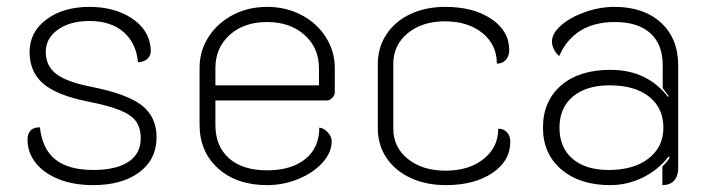

<svg xmlns="http://www.w3.org/2000/svg" viewBox="-20 -529 2066 558"><path d="M60 -123Q60 -159 96 -159Q103 -95 141.5 -65Q180 -35 251 -35Q317 -35 353 -58.5Q389 -82 389 -127Q389 -157 375.5 -176Q362 -195 329 -208.5Q296 -222 235 -234Q145 -252 105.5 -286Q66 -320 66 -378Q66 -436 115 -472.5Q164 -509 240 -509Q313 -509 363.5 -475.5Q414 -442 418 -387Q420 -370 410 -359.5Q400 -349 381 -348Q376 -404 339 -436Q302 -468 240 -468Q184 -468 148.5 -443Q113 -418 113 -378Q113 -338 143 -314.5Q173 -291 244 -277Q350 -256 392.5 -222.5Q435 -189 435 -130Q435 -66 385 -28.5Q335 9 251 9Q193 9 150 -8.5Q107 -26 83.5 -56Q60 -86 60 -123Z M560 -167V-332Q560 -381 586 -421.5Q612 -462 656.5 -485.5Q701 -509 756 -509Q811 -509 856 -485.5Q901 -462 927 -421Q953 -380 953 -331V-260Q953 -252 945.5 -244.5Q938 -237 930 -237H606V-166Q606 -104 645.5 -69Q685 -34 756 -34Q827 -34 867.5 -67Q908 -100 908 -158Q921 -157 932.5 -144.5Q944 -132 944 -119Q944 -86 917.5 -56.5Q891 -27 847.5 -9Q804 9 756 9Q668 9 614 -39.5Q560 -88 560 -167ZM907 -281V-331Q907 -390 865 -427.5Q823 -465 756 -465Q689 -465 647.5 -427.5Q606 -390 606 -331V-281Z M1078 -156V-343Q1078 -391 1103 -429Q1128 -467 1172.5 -488Q1217 -509 1274 -509Q1356 -509 1408 -474Q1460 -439 1460 -383Q1460 -366 1450 -355Q1440 -344 1424 -344Q1424 -399 1382 -433Q1340 -467 1273 -467Q1207 -467 1165 -432.5Q1123 -398 1123 -343V-155Q1123 -101 1165.5 -67Q1208 -33 1275 -33Q1343 -33 1385.5 -67Q1428 -101 1428 -155Q1444 -155 1453.5 -144.5Q1463 -134 1463 -117Q1463 -61 1410.5 -26Q1358 9 1276 9Q1218 9 1173 -12Q1128 -33 1103 -70.5Q1078 -108 1078 -156Z M1558 -158Q1558 -235 1610.5 -280.5Q1663 -326 1754 -326Q1860 -326 1921 -248L1924 -249Q1914 -263 1906 -273V-340Q1906 -400 1870 -432.5Q1834 -465 1767 -465Q1649 -465 1605 -366Q1595 -375 1589.5 -386.5Q1584 -398 1584 -408Q1584 -432 1611 -455.5Q1638 -479 1680.5 -494Q1723 -509 1766 -509Q1851 -509 1901 -463Q1951 -417 1951 -339V-41Q1951 -17 1939 -4Q1927 9 1905 9V-45Q1923 -63 1926 -71L1923 -74Q1893 -35 1848 -13Q1803 9 1753 9Q1665 9 1611.5 -36.5Q1558 -82 1558 -158ZM1908 -158Q1908 -215 1866.5 -248Q1825 -281 1752 -281Q1684 -281 1645 -248.5Q1606 -216 1606 -158Q1606 -100 1644 -67.5Q1682 -35 1749 -35Q1822 -35 1865 -68.5Q1908 -102 1908 -158Z"/></svg>

Font: K2D Thin
Style: Regular
Weight: 100
Designer: Katatrad Aksorn Co.,Ltd.
Foundry: Cadson Demak Co.,Ltd.
Version: Version 1.000; ttfautohint (v1.6)